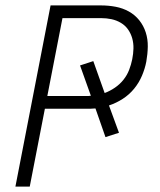

<svg xmlns="http://www.w3.org/2000/svg" viewBox="-20 -690 590 710"><path d="M90 0H37L167 -670H353Q381 -670 407.5 -665Q434 -660 456.5 -647.5Q479 -635 495 -615Q511 -595 519 -570Q527 -545 526.5 -517.5Q526 -490 521 -462Q516 -436 505 -410Q494 -384 476 -362Q458 -340 434 -324.5Q410 -309 383 -300L420 -199L370 -183L333 -289Q324 -288 315.5 -288Q307 -288 299 -288H146ZM155 -335H299Q303 -335 307.5 -335Q312 -335 316 -336L276 -448L325 -464L367 -346Q386 -353 404.5 -365.5Q423 -378 436.5 -395Q450 -412 457.5 -431.5Q465 -451 469 -471Q473 -491 473.5 -510.5Q474 -530 469 -548Q464 -566 453.5 -581Q443 -596 427 -605.5Q411 -615 392.5 -619Q374 -623 354 -623H211Z"/></svg>

Font: Lode Dark
Style: Italic
Weight: 400
Italic angle: -11°
Monospace: yes
Designer: Belleve Invis
Foundry: Belleve Invis
Version: Version 29.2.0; ttfautohint (v1.8.3)